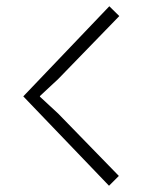

<svg xmlns="http://www.w3.org/2000/svg" viewBox="-20 -716 495 620"><path d="M55.2 -404.8 333 -695.8 365.2 -664.1 168 -460.9 108.9 -405.8V-403.8L168 -349.1L363.8 -147.9L332 -116.2Z"/></svg>

Font: Sinkin Sans 200 X Light
Style: Regular
Weight: 200
Designer: Keith Bates
Foundry: K-Type
Version: Sinkin Sans (version 1.0)  by Keith Bates   •   © 2014   www